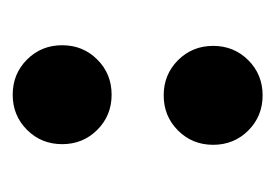

<svg xmlns="http://www.w3.org/2000/svg" viewBox="-84 -338 424 295"><g transform="rotate(90 127.5 -191.0)"><path d="M51 -307Q51 -339 73 -361Q95 -383 127 -383Q159 -383 181 -361Q203 -339 203 -307Q203 -275 181 -253Q159 -231 127 -231Q95 -231 73 -253Q51 -275 51 -307ZM50 -75Q50 -107 72 -129Q94 -151 126 -151Q158 -151 180 -129Q202 -107 202 -75Q202 -43 180 -21Q158 1 126 1Q94 1 72 -21Q50 -43 50 -75Z"/></g></svg>

Font: Eyechart
Style: Regular
Weight: 400
Designer: Peter Wiegel
Foundry: Peter Wiegel
Version: Version 1.000